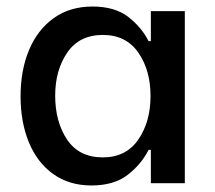

<svg xmlns="http://www.w3.org/2000/svg" viewBox="-20 -561 659 588"><path d="M43 -266Q43 -346 69 -408Q95 -470 144.5 -505.5Q194 -541 263 -541Q332 -541 373 -509Q414 -477 435 -435H442V-527H546V0H442V-102H435Q413 -58 371 -25.5Q329 7 260 7Q192 7 143 -28Q94 -63 68.5 -125Q43 -187 43 -266ZM441 -267Q441 -346 403.5 -400Q366 -454 295 -454Q223 -454 186 -400Q149 -346 149 -268Q149 -188 185.5 -133.5Q222 -79 295 -79Q366 -79 403.5 -133.5Q441 -188 441 -267Z"/></svg>

Font: Be Vietnam Medium
Style: Regular
Weight: 500
Designer: Gabriel Lam
Foundry: TypeRant
Version: Version 4.000